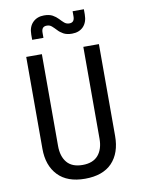

<svg xmlns="http://www.w3.org/2000/svg" viewBox="-102 -1013 802 1091"><g transform="rotate(-10 299.5 -467.5)"><path d="M369.1 -814.9Q339.4 -814.9 319.8 -825.7Q300.8 -836.4 288.6 -850.1Q275.4 -864.3 263.7 -874.5Q251.5 -885.3 234.4 -884.8Q204.6 -884.8 204.6 -850.1V-819.8H139.6V-850.1Q139.6 -895 164.6 -919.9Q189.5 -944.8 229.5 -944.8Q259.3 -944.8 278.3 -934.6Q297.4 -923.8 310.1 -910.2Q323.2 -896 335 -885.7Q347.2 -875 364.3 -875Q394 -875 394 -910.2V-939.9H459V-910.2Q459 -865.2 434.6 -839.8Q410.2 -814.9 369.1 -814.9ZM299.3 9.8Q197.3 9.8 143.6 -46.4Q89.4 -103 89.4 -200.2V-730H179.7V-200.2Q179.7 -140.1 209 -105Q238.3 -69.8 299.3 -69.8Q358.9 -69.8 389.2 -105Q418.9 -140.1 418.9 -200.2V-730H508.8V-200.2Q508.8 -102.1 455.6 -45.9Q401.9 9.8 299.3 9.8Z"/></g></svg>

Font: UDEV Gothic 35
Style: Regular
Weight: 400
Version: v2.1.0; ttfautohint (v1.8.4.7-5d5b-dirty) -l 6 -r 45 -G 200 